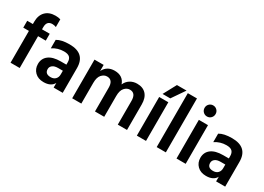

<svg xmlns="http://www.w3.org/2000/svg" viewBox="-12 -1453 3000 2180"><g transform="rotate(30 1488.5 -363.5)"><path d="M347 -709V-608Q321 -618 297 -618Q224 -618 224 -536V-507H325V-417H224V0H104V-417H30V-507H104V-537Q104 -622 151 -670Q198 -718 281 -718Q319 -718 347 -709Z M664 -218H602Q555 -218 530 -198.5Q505 -179 505 -149Q505 -85 579 -85Q619 -85 641.5 -108.5Q664 -132 664 -170ZM418 -370V-481Q475 -516 582 -516Q788 -516 788 -324V0H669V-61Q634 4 537 4Q465 4 422.5 -38Q380 -80 380 -144Q380 -216 434 -257Q488 -298 590 -298H664V-329Q664 -371 642 -393Q620 -415 567 -415Q486 -415 418 -370Z M1032 -507V-427Q1075 -513 1175 -513Q1286 -513 1319 -417Q1339 -463 1379 -488Q1419 -513 1470 -513Q1547 -513 1589 -466.5Q1631 -420 1631 -334V0H1510V-311Q1510 -413 1432 -413Q1393 -413 1362.5 -379Q1332 -345 1332 -272V0H1211V-311Q1211 -413 1133 -413Q1094 -413 1063 -379Q1032 -345 1032 -272V0H912V-507Z M1760 0V-507H1880V0ZM1776 -556 1867 -725H1993L1877 -556Z M2020 0V-707H2140V0Z M2280 0V-507H2400V0ZM2268 -659Q2268 -689 2289 -710Q2310 -731 2340 -731Q2370 -731 2391 -710Q2412 -689 2412 -659Q2412 -628 2391 -607Q2370 -586 2340 -586Q2310 -586 2289 -607Q2268 -628 2268 -659Z M2794 -218H2732Q2685 -218 2660 -198.5Q2635 -179 2635 -149Q2635 -85 2709 -85Q2749 -85 2771.5 -108.5Q2794 -132 2794 -170ZM2548 -370V-481Q2605 -516 2712 -516Q2918 -516 2918 -324V0H2799V-61Q2764 4 2667 4Q2595 4 2552.5 -38Q2510 -80 2510 -144Q2510 -216 2564 -257Q2618 -298 2720 -298H2794V-329Q2794 -371 2772 -393Q2750 -415 2697 -415Q2616 -415 2548 -370Z"/></g></svg>

Font: Hind Semibold
Style: Regular
Weight: 600
Designer: Manushi Parikh, Satya Rajpurohit
Foundry: Indian Type Foundry
Version: Version 1.201;PS 1.0;hotconv 1.0.78;makeotf.lib2.5.61930; tt